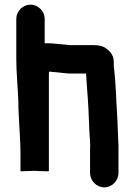

<svg xmlns="http://www.w3.org/2000/svg" viewBox="-20 -758 579 825"><path d="M50 -677V-506C50 -443 57 -381 59 -318V-299C60 -276 61 -255 62 -236C64 -188 68 -147 68 -100V-22L128 -24C143 -23 168 -22 182 -22H190V-438C190 -441 190 -445 191 -450C195 -450 199 -450 204 -449L228 -447C243 -445 262 -443 277 -442H350V-439C352 -420 352 -399 354 -379C359 -320 362 -256 364 -194C365 -167 369 -141 367 -115V-14C367 19 395 47 428 47C461 47 489 19 489 -14V-112C490 -125 489 -139 488 -155C487 -186 485 -220 484 -253C479 -327 478 -403 469 -472V-491C469 -510 462 -527 448 -540C428 -559 411 -564 381 -564H280C275 -565 270 -565 264 -566L240 -568C224 -569 206 -572 191 -572H172V-677C172 -710 144 -738 111 -738C78 -738 50 -710 50 -677Z"/></svg>

Font: Electronic
Style: Ti
Weight: 900
Version: Version 1.011